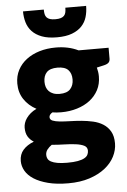

<svg xmlns="http://www.w3.org/2000/svg" viewBox="-60 -771 656 994"><g transform="rotate(-5 268.0 -274.5)"><path d="M250 -286.5Q288.5 -286.5 305.8 -305.8Q323 -325 323 -355.5Q323 -387 305.8 -405Q288.5 -423 250 -423Q211.5 -423 194.2 -405Q177 -387 177 -355.5Q177 -340.5 181.2 -328Q185.5 -315.5 194.5 -306.2Q203.5 -297 217.2 -291.8Q231 -286.5 250 -286.5ZM370 19Q370 0.5 353.5 -7.8Q337 -16 310.5 -19.5Q284 -23 251.2 -23.8Q218.5 -24.5 186 -27.5Q171.5 -17.5 162.2 -5.2Q153 7 153 22.5Q153 33.5 157.8 42.5Q162.5 51.5 174.5 58Q186.5 64.5 206.8 68.2Q227 72 258 72Q291.5 72 313 68Q334.5 64 347.2 57Q360 50 365 40.2Q370 30.5 370 19ZM523 -502.5V-446Q523 -433 515.8 -425.5Q508.5 -418 491 -414L453.5 -405.5Q456.5 -394.5 458.2 -383Q460 -371.5 460 -359Q460 -320 443.8 -289Q427.5 -258 399.2 -236.2Q371 -214.5 332.5 -202.8Q294 -191 250 -191Q238 -191 226.5 -191.8Q215 -192.5 204 -194.5Q187 -184 187 -171Q187 -158 201 -152.2Q215 -146.5 238 -144.2Q261 -142 290.2 -141.2Q319.5 -140.5 350 -137.8Q380.5 -135 409.8 -128.5Q439 -122 462 -107.5Q485 -93 499 -68.8Q513 -44.5 513 -7Q513 28 496 61.5Q479 95 446 121Q413 147 365 162.8Q317 178.5 255 178.5Q194 178.5 149.8 167Q105.5 155.5 76.2 136.8Q47 118 33 93.5Q19 69 19 42.5Q19 8 39 -15Q59 -38 95 -52Q76 -63.5 65 -81.5Q54 -99.5 54 -128Q54 -139.5 58 -152.2Q62 -165 70.8 -177.2Q79.5 -189.5 92.5 -200.5Q105.5 -211.5 123.5 -220Q83 -241.5 59.5 -276.8Q36 -312 36 -359Q36 -398 52.5 -429.2Q69 -460.5 97.8 -482.2Q126.5 -504 165.5 -515.8Q204.5 -527.5 250 -527.5Q316 -527.5 367 -502.5ZM262 -579.5Q215 -579.5 183.5 -591.5Q152 -603.5 133 -623.8Q114 -644 106 -671Q98 -698 98 -728.5H206Q206 -715 208.2 -704.5Q210.5 -694 216.8 -687.2Q223 -680.5 233.8 -677Q244.5 -673.5 262 -673.5Q279 -673.5 290 -677Q301 -680.5 307.2 -687.2Q313.5 -694 315.8 -704.5Q318 -715 318 -728.5H426Q426 -698 418 -671Q410 -644 391 -623.8Q372 -603.5 340.5 -591.5Q309 -579.5 262 -579.5Z"/></g></svg>

Font: Lato 2
Style: Regular
Weight: 900
Designer: Lukasz Dziedzic with Adam Twardoch and Botio Nikoltchev
Foundry: tyPoland Lukasz Dziedzic
Version: Version 2.015; 2015-08-06; http://www.latofonts.com/